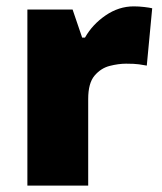

<svg xmlns="http://www.w3.org/2000/svg" viewBox="-20 -583 509 603"><path d="M400 -563Q416 -563 433 -561Q450 -559 458 -557L441 -377Q431 -379 416.5 -381Q402 -383 376 -383Q352 -383 324.5 -376Q297 -369 277 -345.5Q257 -322 257 -272V0H66V-553H208L238 -465H247Q270 -506 311.5 -534.5Q353 -563 400 -563Z"/></svg>

Font: Noto Sans Meetei Mayek Black
Style: Regular
Weight: 900
Designer: Monotype Design Team and Neelakash Kshetrimayum
Foundry: Monotype Imaging Inc.
Version: Version 2.002; ttfautohint (v1.8.4.7-5d5b)